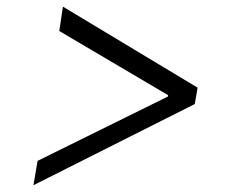

<svg xmlns="http://www.w3.org/2000/svg" viewBox="-20 -567 684 566"><path d="M554.2 -260.3 78.6 -21 90.8 -92.8 477.5 -283.7 474.6 -277.8 476.1 -291 478.5 -284.7 154.8 -475.6 165.5 -547.4 562.5 -308.6Z"/></svg>

Font: Inter 18pt Light
Style: Italic
Weight: 300
Italic angle: -9.3988°
Designer: Rasmus Andersson
Foundry: rsms
Version: Version 4.001;git-66647c0bb